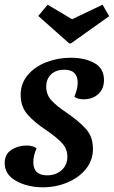

<svg xmlns="http://www.w3.org/2000/svg" viewBox="-27 -776 485 818"><path d="M172 -220Q119 -255 90 -288.5Q61 -322 61 -372Q61 -420 91 -456Q121 -492 170.5 -511Q220 -530 275 -530Q334 -530 375 -507.5Q416 -485 416 -435Q416 -397 391.5 -375Q367 -353 330 -353Q302 -353 290 -364Q304 -399 304 -423Q304 -479 247 -479Q212 -479 191 -459.5Q170 -440 170 -407Q170 -373 191.5 -349Q213 -325 258 -295Q313 -257 341 -224.5Q369 -192 369 -142Q369 -93 339 -56Q309 -19 260 1.5Q211 22 156 22Q91 22 42 -5Q-7 -32 -7 -81Q-7 -119 21.5 -137.5Q50 -156 86 -156Q114 -156 129 -144Q115 -114 115 -85Q115 -29 174 -29Q211 -29 235.5 -51Q260 -73 260 -108Q260 -141 238.5 -165Q217 -189 172 -220ZM410 -756 438 -707 275 -591H268L136 -708L176 -756L280 -694Z"/></svg>

Font: Sansita
Style: Italic
Weight: 400
Italic angle: -11°
Designer: Pablo Cosgaya
Foundry: Omnibus-Type
Version: Version 1.006